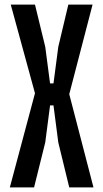

<svg xmlns="http://www.w3.org/2000/svg" viewBox="-20 -820 452 840"><path d="M23 0 133 -412 27 -800H133L178 -615L199 -455H214L235 -615L279 -800H385L283 -408L389 0H283L235 -197L214 -359H199L178 -197L129 0Z"/></svg>

Font: Big Shoulders Display
Style: Bold
Weight: 700
Designer: Patric King
Foundry: XO Type Co
Version: Version 1.000; ttfautohint (v1.8.2)